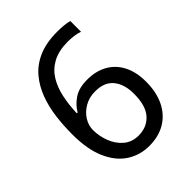

<svg xmlns="http://www.w3.org/2000/svg" viewBox="-207 -840 965 965"><g transform="rotate(-45 275.5 -357.0)"><path d="M288 10Q223 10 170 -24Q117 -58 86 -128Q55 -198 55 -305Q55 -367 62.5 -427Q70 -487 90 -540.5Q110 -594 145 -635.5Q180 -677 234.5 -700.5Q289 -724 367 -724Q386 -724 410.5 -722Q435 -720 451 -715V-639Q434 -645 412.5 -648Q391 -651 370 -651Q304 -651 261.5 -628Q219 -605 194.5 -565.5Q170 -526 159 -474Q148 -422 146 -364H152Q172 -399 208 -423Q244 -447 302 -447Q364 -447 409.5 -421.5Q455 -396 480 -347.5Q505 -299 505 -230Q505 -156 478.5 -102Q452 -48 403.5 -19Q355 10 288 10ZM287 -65Q346 -65 382.5 -105Q419 -145 419 -230Q419 -298 387 -337.5Q355 -377 290 -377Q246 -377 213 -357.5Q180 -338 162 -308.5Q144 -279 144 -247Q144 -204 160 -162Q176 -120 208 -92.5Q240 -65 287 -65Z"/></g></svg>

Font: umalayalam25
Style: Book
Weight: 400
Designer: Jelle Bosma - Monotype Design Team
Foundry: Monotype Imaging Inc.
Version: Version 2.003